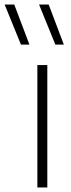

<svg xmlns="http://www.w3.org/2000/svg" viewBox="-82 -828 312 848"><path d="M83 0V-540.5H127V0ZM10.5 -631 -61.5 -808H-19L48 -631ZM162.5 -631 90.5 -808H133L200 -631Z"/></svg>

Font: Encode Sans ExtraLight
Style: Regular
Weight: 275
Designer: Multiple Designers
Foundry: Impallari Type
Version: Version 2.000